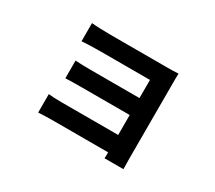

<svg xmlns="http://www.w3.org/2000/svg" viewBox="-120 -799 1241 1109"><g transform="rotate(30 500.0 -245.0)"><path d="M791 -495C791 -516 791 -549 792 -562C776 -561 739 -560 715 -560H337C300 -560 239 -562 213 -565V-444C237 -446 300 -448 337 -448H667V-327H348C310 -327 265 -328 239 -330V-212C262 -213 310 -214 348 -214H667V-81H289C253 -81 219 -83 202 -85V38C219 37 260 35 288 35H667C667 50 667 66 666 75H792C792 57 791 23 791 7Z"/></g></svg>

Font: Genne Gothic Bold
Style: Regular
Weight: 700
Designer: Ryoko NISHIZUKA (kana & ideographs); Paul D. Hunt (Latin, Greek & Cyrillic); Wenlong ZHANG (bopomofo); Sandoll Communica
Foundry: Adobe Systems Incorporated
Version: Version 1.004;PS 1.004;hotconv 16.6.51;makeotf.lib2.5.65220